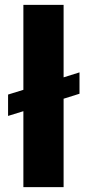

<svg xmlns="http://www.w3.org/2000/svg" viewBox="-20 -770 364 790"><path d="M307.1 -472.2V-384.3L241.7 -363.8V0H76.2V-312.5L13.2 -293V-380.9L76.2 -400.4V-750H241.7V-451.7Z"/></svg>

Font: Vazirmatn FD Black
Style: Regular
Weight: 900
Designer: Saber Rastikerdar
Foundry: Saber Rastikerdar
Version: Version 33.003